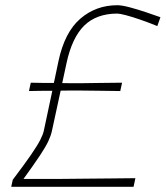

<svg xmlns="http://www.w3.org/2000/svg" viewBox="-20 -716 635 736"><path d="M23 0 29 -27Q74 -86.5 98.8 -122.5Q123.5 -158.5 134.2 -179.5Q145 -200.5 148 -215Q155.5 -250 163.8 -289.2Q172 -328.5 180.5 -368Q159 -368 136 -367.8Q113 -367.5 91 -367L98 -399Q119.5 -398.5 142.2 -398.2Q165 -398 186.5 -398Q191 -419.5 195.5 -440.5Q200 -461.5 204 -481Q227.5 -592 287.5 -644Q347.5 -696 430 -696Q447 -696 478 -687.8Q509 -679.5 541.5 -668.5Q574 -657.5 595 -650L583 -616Q550 -629.5 518.2 -640.5Q486.5 -651.5 462.5 -657.8Q438.5 -664 429 -664Q349 -663.5 302.5 -617.5Q256 -571.5 235 -474L218.5 -397.5Q230 -397.5 240 -397.2Q250 -397 258 -397H288Q314.5 -397.5 359.5 -398Q404.5 -398.5 448 -399L441 -367Q397.5 -368 353 -368.2Q308.5 -368.5 282 -369H252Q244 -369 234 -368.8Q224 -368.5 212.5 -368.5L179 -214Q175 -195.5 165 -174.2Q155 -153 132.8 -119.5Q110.5 -86 70 -30H198Q243 -30.5 297.8 -31Q352.5 -31.5 405.8 -32Q459 -32.5 499 -33L492 0Z"/></svg>

Font: Commissioner Loud Thin
Style: Italic
Weight: 100
Italic angle: -12°
Designer: Kostas Bartsokas
Foundry: Kostas Bartsokas
Version: Version 1.000; ttfautohint (v1.8.3)